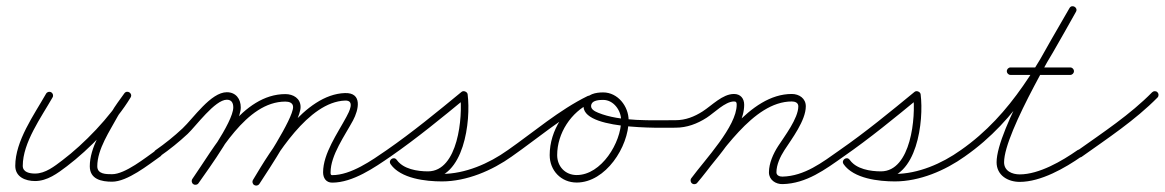

<svg xmlns="http://www.w3.org/2000/svg" viewBox="-20 -568 3731 615"><path d="M127.6 -267.9C127.6 -267.9 127.6 -267.9 127.6 -267.9C88.7 -199.7 28.9 -116.7 28.9 -36.7C28.9 -1 61.6 11.9 92.2 11.9C131.6 11.9 164.3 -12.8 194.2 -35.4C266.7 -90.3 351.5 -178.2 398.3 -255.8C402.3 -262.4 399.5 -268.8 394.6 -272C389.7 -275.2 382.7 -275.2 378.2 -268.9C364 -249 348.7 -229.2 336.6 -208C336.6 -208 336.5 -207.9 336.5 -207.8C336.5 -207.8 336.4 -207.7 336.4 -207.7C308.5 -155.9 267.6 -95.5 267.6 -35.4C267.6 6.1 304.7 14 339 14C388.1 14 455.1 -40 493.9 -67.2C499.3 -71 500.6 -78.5 496.8 -83.9C493 -89.3 485.5 -90.6 480.1 -86.8C480.1 -86.8 480.1 -86.8 480.1 -86.8C446.9 -63.6 380.9 -10 339 -10C319.5 -10 291.6 -10 291.6 -35.4C291.6 -90.5 331.8 -148.5 357.6 -196.3C357.6 -196.3 357.5 -196.2 357.5 -196.2C357.5 -196.1 357.4 -196 357.4 -196C369.2 -216.6 384.1 -235.7 397.8 -255.1C402.2 -261.3 399.2 -267.9 394.1 -271.3C388.9 -274.6 381.7 -274.8 377.7 -268.2C332.5 -193.2 249.8 -107.6 179.8 -54.6C154.6 -35.5 125.4 -12.1 92.2 -12.1C75.8 -12.1 52.9 -15.9 52.9 -36.7C52.9 -111.4 112 -192.1 148.4 -256.1C151.7 -261.8 149.7 -269.1 143.9 -272.4C138.2 -275.7 130.9 -273.7 127.6 -267.9Z M491.9 -67.2C491.9 -67.2 491.9 -67.2 491.9 -67.2C523.3 -89 553.1 -113 581.1 -139.1C607.3 -163.7 668.5 -248.6 706.6 -248.6C721.8 -248.6 727.2 -238.1 727.2 -224C727.2 -176.3 625.9 -37.6 596.2 5.1C592.4 10.6 593.7 18.1 599.1 21.8C604.6 25.6 612.1 24.3 615.8 18.9C615.8 18.9 615.8 18.9 615.8 18.9C649.9 -29.9 751.2 -167.5 751.2 -224C751.2 -251.3 735.3 -272.6 706.6 -272.6C655.2 -272.6 599.2 -189 564.7 -156.7C537.6 -131.3 508.6 -108.1 478.1 -86.8C472.7 -83.1 471.4 -75.6 475.2 -70.1C478.9 -64.7 486.4 -63.4 491.9 -67.2ZM615.8 18.9C615.8 18.9 615.8 18.9 615.8 18.9C680.1 -73.3 768 -242.6 894.1 -242.6C905.7 -242.6 918.8 -238.9 918.8 -225.1C918.8 -187.1 817.2 -32.9 790.9 7.4C787.3 13 788.9 20.4 794.4 24.1C800 27.7 807.4 26.1 811.1 20.6C841.3 -25.7 942.8 -178 942.8 -225.1C942.8 -252.8 919.4 -266.6 894.1 -266.6C756 -266.6 666 -95 596.2 5.1C592.4 10.6 593.7 18.1 599.1 21.8C604.6 25.6 612.1 24.3 615.8 18.9ZM794.5 24.8C800.2 28.2 807.5 26.4 810.9 20.7C863.6 -67.6 967.3 -241.7 1085.4 -245.9C1118.1 -247.1 1098 -209.2 1089.6 -193.7C1061.5 -141.2 1014.9 -76.2 1014.9 -16.1C1014.9 2 1024.3 17 1044 17C1110.2 17 1179.6 -31.2 1231.8 -67.1C1237.3 -70.9 1238.6 -78.3 1234.9 -83.8C1231.1 -89.3 1223.7 -90.6 1218.2 -86.9C1218.2 -86.9 1218.2 -86.9 1218.2 -86.9C1170.8 -54.3 1104.4 -7 1044 -7C1038.6 -7 1038.9 -11.5 1038.9 -16.1C1038.9 -70.9 1084.8 -133.9 1110.8 -182.3C1128.7 -215.8 1142.1 -271.9 1084.6 -269.9C955.1 -265.3 848.5 -89.1 790.3 8.4C786.9 14.1 788.8 21.5 794.5 24.8Z M1231.8 -67.1C1231.8 -67.1 1231.8 -67.1 1231.8 -67.1C1315.3 -125.1 1395.2 -190.6 1473.6 -255.2C1476.8 -257.8 1471.7 -261.8 1465.9 -264.1C1460.1 -266.5 1453.6 -267.1 1454.1 -263C1462.8 -194.4 1447.6 -19.1 1350.8 -19.1C1317.1 -19.1 1271.7 -26.2 1250.8 -55.9C1246.2 -62.4 1239 -62.3 1234.1 -58.8C1229.2 -55.4 1226.6 -48.6 1231.2 -42.1C1263.7 4.2 1343.6 13.1 1395.5 13.1C1474.7 13.1 1556.1 -21.6 1620 -67.2C1625.4 -71.1 1626.6 -78.6 1622.8 -84C1618.9 -89.4 1611.4 -90.6 1606 -86.8C1606 -86.8 1606 -86.8 1606 -86.8C1546.3 -44.1 1469.7 -10.9 1395.5 -10.9C1352.8 -10.9 1277.9 -17.4 1250.8 -55.9C1246.2 -62.4 1239 -62.3 1234.1 -58.8C1229.2 -55.4 1226.6 -48.6 1231.2 -42.1C1257 -5.4 1308.6 4.9 1350.8 4.9C1466.9 4.9 1488.7 -180.9 1477.9 -266C1477.4 -270.1 1474.1 -273.3 1470.1 -274.9C1466.2 -276.5 1461.6 -276.4 1458.4 -273.7C1380.5 -209.6 1301.1 -144.4 1218.2 -86.9C1212.7 -83.1 1211.4 -75.6 1215.1 -70.2C1218.9 -64.7 1226.4 -63.4 1231.8 -67.1Z M1603.2 -70.1C1607 -64.7 1614.4 -63.4 1619.9 -67.2C1701.6 -124.2 1783.3 -195 1872.6 -238.7C1878.6 -241.6 1881.1 -248.8 1878.2 -254.7C1875.2 -260.7 1868.1 -263.2 1862.1 -260.3C1862.1 -260.3 1862.1 -260.3 1862.1 -260.3C1771.5 -216 1689 -144.7 1606.1 -86.8C1600.7 -83 1599.4 -75.6 1603.2 -70.1ZM1878.3 -254.5C1875.5 -260.5 1868.3 -263.1 1862.3 -260.4C1790.5 -227.1 1740.7 -150.4 1740.7 -71.2C1740.7 -21.8 1777.3 16.7 1827.2 16.7C1920.2 16.7 1993.6 -98.2 1993.6 -182.5C1993.6 -227.5 1958.9 -272 1912 -272C1888.8 -272 1860.4 -266.9 1851.7 -242C1851.7 -242 1851.7 -242 1851.7 -242C1851.7 -242 1851.7 -242 1851.7 -242C1818.5 -149.1 2104.8 -159 2144 -159C2150.6 -159 2156 -164.4 2156 -171C2156 -177.6 2150.6 -183 2144 -183C2069 -183.1 1966.7 -177.7 1896.1 -206.8C1884.7 -211.5 1869 -219.2 1874.3 -234C1874.3 -234 1874.3 -234 1874.3 -234C1874.3 -234 1874.3 -234 1874.3 -234C1878.9 -247.1 1900.6 -248 1912 -248C1945.5 -248 1969.6 -214.2 1969.6 -182.5C1969.6 -111.7 1906.5 -7.3 1827.2 -7.3C1790.5 -7.3 1764.7 -34.9 1764.7 -71.2C1764.7 -141.1 1809 -209.2 1872.4 -238.6C1878.4 -241.4 1881 -248.5 1878.3 -254.5Z M2144 -159C2144 -159 2144 -159 2144 -159C2180.3 -159 2213.3 -171.5 2243.5 -190.9C2267.7 -206.4 2302.8 -243 2331 -243C2338.5 -243 2339.7 -239.5 2339.7 -232.5C2339.7 -163.1 2239.1 -57.8 2194.3 2.9C2190.4 8.2 2191.5 15.7 2196.9 19.7C2202.2 23.6 2209.7 22.5 2213.7 17.1C2264 -51.2 2363.7 -148.4 2363.7 -232.5C2363.7 -252.6 2352 -267 2331 -267C2294.3 -267 2260.5 -230.3 2230.5 -211.1C2204.2 -194.2 2175.7 -183 2144 -183C2137.4 -183 2132 -177.6 2132 -171C2132 -164.4 2137.4 -159 2144 -159ZM2196.2 19.1C2201.2 23.4 2208.8 22.8 2213.1 17.8C2289.1 -70.8 2391 -243 2516.2 -243C2526.3 -243 2537.1 -239.2 2537.1 -227.5C2537.1 -188.8 2492.5 -131 2472.4 -99.9C2456.9 -75.9 2443 -45 2443 -16C2443 -16 2443 -16 2443 -16C2443 -16 2443 -16 2443 -16C2443 8.2 2464.5 22.3 2486.9 21.7C2563.2 19.9 2623.1 -25 2682.9 -67.2C2688.3 -71 2689.6 -78.5 2685.8 -83.9C2682 -89.3 2674.5 -90.6 2669.1 -86.8C2669.1 -86.8 2669.1 -86.8 2669.1 -86.8C2613.7 -47.7 2557.1 -4 2486.3 -2.3C2477.6 -2.1 2467 -5.8 2467 -16C2467 -16 2467 -16 2467 -16C2467 -16 2467 -16 2467 -16C2467 -40.3 2479.6 -66.9 2492.5 -86.8C2516.1 -123.2 2561.1 -182.2 2561.1 -227.5C2561.1 -252.9 2539.8 -267 2516.2 -267C2379.5 -267 2276.6 -93.2 2194.9 2.2C2190.6 7.2 2191.2 14.8 2196.2 19.1Z M2682.8 -67.1C2682.8 -67.1 2682.8 -67.1 2682.8 -67.1C2766.3 -125.1 2846.2 -190.6 2924.6 -255.2C2927.8 -257.8 2922.7 -261.8 2916.9 -264.1C2911.1 -266.5 2904.6 -267.1 2905.1 -263C2913.8 -194.4 2898.6 -19.1 2801.8 -19.1C2768.1 -19.1 2722.7 -26.2 2701.8 -55.9C2697.2 -62.4 2690 -62.3 2685.1 -58.8C2680.2 -55.4 2677.6 -48.6 2682.2 -42.1C2714.7 4.2 2794.6 13.1 2846.5 13.1C2925.7 13.1 3007.1 -21.6 3071 -67.2C3076.4 -71.1 3077.6 -78.6 3073.8 -84C3069.9 -89.4 3062.4 -90.6 3057 -86.8C3057 -86.8 3057 -86.8 3057 -86.8C2997.3 -44.1 2920.7 -10.9 2846.5 -10.9C2803.8 -10.9 2728.9 -17.4 2701.8 -55.9C2697.2 -62.4 2690 -62.3 2685.1 -58.8C2680.2 -55.4 2677.6 -48.6 2682.2 -42.1C2708 -5.4 2759.6 4.9 2801.8 4.9C2917.9 4.9 2939.7 -180.9 2928.9 -266C2928.4 -270.1 2925.1 -273.3 2921.1 -274.9C2917.2 -276.5 2912.6 -276.4 2909.4 -273.7C2831.5 -209.6 2752.1 -144.4 2669.2 -86.9C2663.7 -83.1 2662.4 -75.6 2666.1 -70.2C2669.9 -64.7 2677.4 -63.4 2682.8 -67.1Z M3070.9 -67.2C3070.9 -67.2 3070.9 -67.2 3070.9 -67.2C3240.5 -185.6 3326.8 -353.9 3426.4 -530.1C3430.4 -537.1 3427.1 -543.5 3421.9 -546.4C3416.7 -549.4 3409.5 -548.9 3405.6 -541.9C3353.3 -449.6 3172.2 -152.6 3172.2 -48.3C3172.2 -6.5 3208.1 14.6 3246.3 14.6C3313.9 14.6 3391.3 -29.6 3444.9 -67.2C3450.3 -71 3451.6 -78.5 3447.8 -83.9C3444 -89.3 3436.5 -90.6 3431.1 -86.8C3431.1 -86.8 3431.1 -86.8 3431.1 -86.8C3381.9 -52.4 3308.5 -9.4 3246.3 -9.4C3221.7 -9.4 3196.2 -20.3 3196.2 -48.3C3196.2 -144.7 3377.7 -444 3426.4 -530.1C3430.4 -537.1 3427.1 -543.5 3421.9 -546.4C3416.7 -549.4 3409.5 -548.9 3405.6 -541.9C3307.8 -369.2 3223.5 -202.9 3057.1 -86.8C3051.7 -83 3050.4 -75.6 3054.2 -70.1C3058 -64.7 3065.4 -63.4 3070.9 -67.2ZM3217 -328C3217 -328 3217 -328 3217 -328C3280.7 -328 3344.3 -328 3408 -328C3414.6 -328 3420 -333.4 3420 -340C3420 -346.6 3414.6 -352 3408 -352C3408 -352 3408 -352 3408 -352C3344.3 -352 3280.7 -352 3217 -352C3210.4 -352 3205 -346.6 3205 -340C3205 -333.4 3210.4 -328 3217 -328Z M3428.2 -68.7C3432.1 -63.3 3439.5 -62 3445 -65.9C3527.7 -124.7 3616.2 -183.1 3687.6 -255.6C3692.2 -260.3 3692.1 -267.9 3687.4 -272.6C3682.7 -277.2 3675.1 -277.1 3670.4 -272.4C3670.4 -272.4 3670.4 -272.4 3670.4 -272.4C3600.1 -200.9 3512.6 -143.4 3431 -85.4C3425.6 -81.6 3424.4 -74.1 3428.2 -68.7Z"/></svg>

Font: FRB American Cursive Guidelines Arrows Light
Style: Italic
Weight: 300
Italic angle: -25°
Version: Version 2.0;Modular Font Editor K font №1